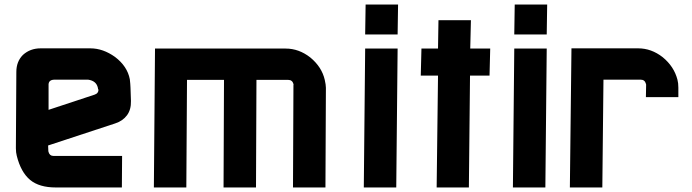

<svg xmlns="http://www.w3.org/2000/svg" viewBox="-20 -826 3049 846"><path d="M518 -139 517 0H226Q153 0 113 -33Q72 -67 54 -139Q50 -154 50 -173L52 -509Q52 -555 81 -584Q113 -613 159 -613H378Q434 -613 487 -575Q541 -534 552 -477Q553 -466 554 -457Q555 -448 555 -440L557 -381Q558 -343 539.5 -318Q521 -293 487 -282L192 -185L193 -160L194 -156Q199 -139 215 -139ZM412 -431Q412 -437 411 -440Q404 -470 368 -475H221Q192 -475 194 -449V-342L397 -409Q415 -415 414 -434Z M1110 -474 1108 0H965L967 -474H804L801 0H658L663 -612H1239Q1297 -612 1347 -573Q1398 -531 1411 -474Q1416 -452 1416 -439L1414 0H1271L1273 -452Q1274 -453 1273 -456Q1268 -474 1250 -474Z M1726 0H1583L1589 -612H1732ZM1591 -806H1734L1732 -674H1589Z M2052 -612H2140L2137 -493H2051L2046 0H1904L1910 -493H1834L1837 -612H1910L1912 -737H2055Z M2383 0H2240L2246 -612H2389ZM2248 -806H2391L2389 -674H2246Z M2639 -475 2634 0H2491L2498 -613H2792Q2850 -613 2900 -574Q2950 -533 2965 -475Q2969 -460 2969 -440V-398H2826L2827 -453L2826 -457Q2821 -475 2803 -475Z"/></svg>

Font: Covid19
Style: Regular
Weight: 400
Designer: Peter Wiegel
Foundry: (c) CAT - Ing. Peter Wiegel.  for Rudolf Maass + Partner GmbH
Version: Version 001.000